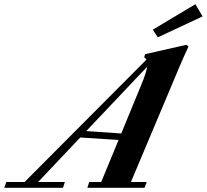

<svg xmlns="http://www.w3.org/2000/svg" viewBox="-88 -888 978 908"><path d="M658.2 -711.4 634.8 -747.6 835.9 -868.2 870.1 -810.5ZM-67.9 0 -58.1 -27.3H28.3L604.5 -606Q601.6 -611.8 593.8 -616.7L598.1 -631.8L793.9 -676.3L803.2 -667.5Q781.2 -620.6 762.2 -575.7L531.2 -27.3H606L595.7 0H325.2L334 -27.3H390.6L472.7 -226.1L291.5 -237.8L92.3 -27.3H218.8L210 0ZM578.1 -481.9Q603 -541 607.9 -572.3L319.8 -268.1L485.4 -256.8Z"/></svg>

Font: Elstob 18pt
Style: Bold Italic
Weight: 700
Italic angle: -20°
Designer: Peter S. Baker
Version: Version 1.015